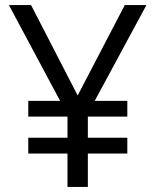

<svg xmlns="http://www.w3.org/2000/svg" viewBox="-20 -734 612 754"><path d="M15 -714 216 -338H91V-276H245V-193H91V-131H245V0H325V-131H480V-193H325V-276H480V-338H352L555 -714H470L285 -359L102 -714Z"/></svg>

Font: OpenSansMMV
Style: Regular
Weight: 400
Designer: Steve Matteson
Foundry: Ascender Corporation
Version: Version 4.000